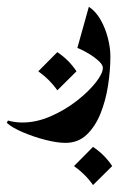

<svg xmlns="http://www.w3.org/2000/svg" viewBox="-76 -239 373 562"><path d="M-56.2 120.6 -52.7 113.8Q-32.7 119.6 -10.7 119.6Q30.8 119.6 72.5 101.3Q114.3 83 148.7 56.2Q183.1 29.3 204.1 2.7Q225.1 -23.9 225.1 -40.5Q225.1 -49.3 212.9 -60.5Q200.7 -71.8 183.3 -82.3Q166 -92.8 150.4 -98.6L184.1 -219.2Q204.1 -206.1 218.3 -181.4Q232.4 -156.7 239.7 -127.9Q247.1 -99.1 247.1 -73.7Q247.1 -32.7 240.2 11.5Q233.4 55.7 218 93.8Q202.6 131.8 177.5 155.5Q152.3 179.2 115.7 179.2Q91.3 179.2 56.9 170.4Q22.5 161.6 -9 148.2Q-40.5 134.8 -56.2 120.6ZM196.3 190.9Q230.5 213.9 252.4 247.1L196.3 302.7Q174.3 271 140.6 247.1ZM91.8 -86.4Q126 -63.5 147.9 -30.3L91.8 25.4Q69.8 -6.3 36.1 -30.3Z"/></svg>

Font: Lateef
Style: Bold
Weight: 700
Designer: SIL International
Foundry: SIL International
Version: Version 4.200